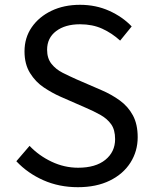

<svg xmlns="http://www.w3.org/2000/svg" viewBox="-20 -766 636 799"><path d="M304 13Q226 13 160.5 -16Q95 -45 48 -95L103 -159Q142 -118 195 -93Q248 -68 305 -68Q378 -68 418.5 -101Q459 -134 459 -187Q459 -226 442.5 -249Q426 -272 398.5 -287.5Q371 -303 336 -318L231 -364Q197 -379 162.5 -402Q128 -425 105 -462Q82 -499 82 -552Q82 -609 112 -652.5Q142 -696 194 -721Q246 -746 313 -746Q379 -746 434.5 -721Q490 -696 528 -656L480 -597Q446 -628 405.5 -646.5Q365 -665 313 -665Q251 -665 213.5 -636.5Q176 -608 176 -559Q176 -523 194.5 -500Q213 -477 241 -463Q269 -449 298 -436L402 -391Q444 -373 478.5 -348Q513 -323 533 -286Q553 -249 553 -195Q553 -137 523 -89.5Q493 -42 437 -14.5Q381 13 304 13Z"/></svg>

Font: Noto Sans HK Thin
Style: Regular
Weight: 400
Version: Version 2.004-H2;hotconv 1.0.118;makeotfexe 2.5.65603